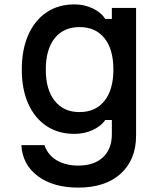

<svg xmlns="http://www.w3.org/2000/svg" viewBox="-20 -636 740 872"><path d="M598 -20Q598 89 528.5 152.5Q459 216 336 216Q222 216 152 164Q82 112 77 23H182Q197 68 237.5 92Q278 116 336 116Q407 116 447.5 78.5Q488 41 488 -27V-91H458Q438 -62 400 -45Q362 -28 318 -28Q245 -28 191.5 -63.5Q138 -99 108.5 -164.5Q79 -230 79 -320Q79 -411 108.5 -477.5Q138 -544 191.5 -580Q245 -616 318 -616Q363 -616 401 -598Q439 -580 458 -550H488V-600H598ZM188 -320Q188 -229 228.5 -178Q269 -127 341 -127Q414 -127 454.5 -178Q495 -229 495 -320Q495 -412 454.5 -462.5Q414 -513 341 -513Q269 -513 228.5 -462.5Q188 -412 188 -320Z"/></svg>

Font: Martian Mono
Style: Regular
Weight: 400
Monospace: yes
Designer: Roman Shamin
Foundry: Evil Martians
Version: Version 1.000; ttfautohint (v1.8.4.7-5d5b)